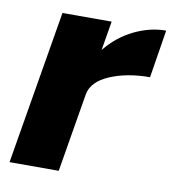

<svg xmlns="http://www.w3.org/2000/svg" viewBox="-63 -559 556 615"><g transform="rotate(10 214.5 -251.0)"><path d="M92 -500H252L236 -405Q274 -452 325.5 -477Q377 -502 429 -502L404 -346Q330 -346 274.5 -322.5Q219 -299 211 -257L168 0H8Z"/></g></svg>

Font: Oak Sans ExtraBold
Style: Italic
Weight: 800
Italic angle: -9.49998°
Foundry: Erik Kennedy, Walven
Version: Version 1.000